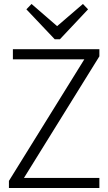

<svg xmlns="http://www.w3.org/2000/svg" viewBox="-20 -948 546 968"><path d="M25 -36 430 -689 453 -649H45V-700H481V-664L76 -11L51 -51H481V0H25ZM424 -901 282 -750H256L113 -901L139 -928L281 -805H255L398 -928Z"/></svg>

Font: Pathway Extreme 28pt ExtraLight
Style: Regular
Weight: 250
Designer: Eduardo Rodriguez Tunni
Foundry: Eduardo Rodriguez Tunni
Version: Version 1.001;gftools[0.9.26]